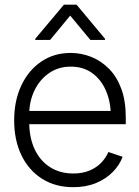

<svg xmlns="http://www.w3.org/2000/svg" viewBox="-20 -776 586 808"><path d="M288.6 11.7Q212.4 11.7 156.2 -24.2Q100.1 -60.1 69.8 -123.5Q39.6 -187 39.6 -269.5Q39.6 -352.1 69.6 -416Q99.6 -480 153.3 -516.6Q207 -553.2 277.8 -553.2Q321.8 -553.2 363.3 -536.9Q404.8 -520.5 438 -487.3Q471.2 -454.1 490.2 -403.1Q509.3 -352.1 509.3 -281.7V-253.4H83V-309.1H475.1L446.3 -287.6Q446.3 -347.2 426 -394Q405.8 -440.9 368.2 -468.3Q330.6 -495.6 277.8 -495.6Q225.6 -495.6 186 -468Q146.5 -440.4 124.8 -394.8Q103 -349.1 103 -294.9V-262.2Q103 -196.8 125.7 -148.2Q148.4 -99.6 190.2 -72.8Q231.9 -45.9 288.6 -45.9Q327.1 -45.9 356.4 -58.1Q385.7 -70.3 405.8 -91.1Q425.8 -111.8 436 -136.2L496.1 -116.2Q483.4 -82 455.3 -53Q427.2 -23.9 385 -6.1Q342.8 11.7 288.6 11.7ZM360.4 -607.9 275.4 -710.4 190.9 -607.9H128.4V-612.8L249 -756.3H302.2L421.9 -612.8V-607.9Z"/></svg>

Font: Inter Tight Light
Style: Regular
Weight: 300
Designer: Rasmus Andersson
Foundry: rsms
Version: Version 3.004